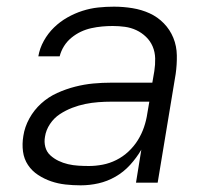

<svg xmlns="http://www.w3.org/2000/svg" viewBox="-20 -548 640 576"><path d="M222 8Q199 8 176.5 5.5Q154 3 133.5 -4Q113 -11 94.5 -23Q76 -35 64 -53Q52 -71 49 -93.5Q46 -116 50 -140Q54 -167 68 -192.5Q82 -218 103.5 -237.5Q125 -257 151.5 -269Q178 -281 205.5 -288Q233 -295 260 -297.5Q287 -300 314 -300H437L443 -335Q446 -354 445.5 -373Q445 -392 438 -408.5Q431 -425 418 -437.5Q405 -450 389 -457.5Q373 -465 355 -467.5Q337 -470 318 -470Q302 -470 286 -468.5Q270 -467 254 -463.5Q238 -460 223 -453Q208 -446 194.5 -435Q181 -424 172 -409.5Q163 -395 159 -379H95Q99 -403 111.5 -425.5Q124 -448 142 -465.5Q160 -483 182 -495.5Q204 -508 227.5 -515.5Q251 -523 274.5 -525.5Q298 -528 322 -528Q350 -528 377.5 -523.5Q405 -519 429 -508Q453 -497 471.5 -478Q490 -459 500 -434.5Q510 -410 510.5 -382Q511 -354 507 -326L453 0H388L404 -99Q390 -75 370.5 -53.5Q351 -32 326.5 -18Q302 -4 275.5 2Q249 8 222 8ZM247 -50Q267 -50 288 -54Q309 -58 329 -68Q349 -78 365.5 -93.5Q382 -109 393.5 -127.5Q405 -146 412 -166.5Q419 -187 422 -208L428 -243H314Q295 -243 275 -241.5Q255 -240 235.5 -236Q216 -232 196.5 -224.5Q177 -217 159.5 -205.5Q142 -194 130 -176Q118 -158 115 -138Q112 -122 116 -107Q120 -92 131 -82Q142 -72 155.5 -65.5Q169 -59 184 -55.5Q199 -52 215 -51Q231 -50 247 -50Z"/></svg>

Font: Iosevka Light Extended Oblique
Style: Regular
Weight: 300
Width: 7
Italic angle: -9°
Monospace: yes
Designer: Belleve Invis
Foundry: Belleve Invis
Version: Version 32.5.0; ttfautohint (v1.8.4)